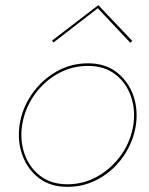

<svg xmlns="http://www.w3.org/2000/svg" viewBox="-20 -716 579 746"><path d="M56 -230Q47 -168 67 -113Q87 -58 131.5 -24Q176 10 242 10Q309 10 366 -22.5Q423 -55 460.5 -110Q498 -165 508 -230Q517 -293 497 -347.5Q477 -402 432.5 -436Q388 -470 322 -470Q255 -470 198.5 -437.5Q142 -405 104 -350.5Q66 -296 56 -230ZM66 -230Q76 -293 112.5 -345.5Q149 -398 203.5 -429Q258 -460 322 -460Q385 -460 427.5 -427.5Q470 -395 488.5 -342.5Q507 -290 498 -230Q488 -167 451.5 -115Q415 -63 360.5 -31.5Q306 0 242 0Q179 0 136.5 -32.5Q94 -65 75.5 -117.5Q57 -170 66 -230ZM360 -684 486 -550 494 -557 362 -696 182 -558 188 -551Z"/></svg>

Font: Jost* 200 Hairline Italic
Style: Italic
Weight: 100
Italic angle: -10°
Version: Version 3.200; ttfautohint (v0.97) -l 8 -r 50 -G 200 -x 14 -